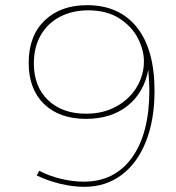

<svg xmlns="http://www.w3.org/2000/svg" viewBox="-20 -721 681 743"><path d="M304 -18Q424 -18 491 -111.5Q558 -205 558 -372Q558 -397 554 -451Q537 -362 473.5 -311.5Q410 -261 313 -261Q210 -261 150.5 -318.5Q91 -376 91 -478Q91 -582 152.5 -641.5Q214 -701 317 -701Q441 -701 509.5 -615.5Q578 -530 578 -369Q578 -258 545 -174Q512 -90 450.5 -44Q389 2 306 2Q263 2 214.5 -9.5Q166 -21 122 -42L132 -60Q170 -40 216 -29Q262 -18 304 -18ZM111 -476Q111 -386 166 -333.5Q221 -281 313 -281Q380 -281 431 -309.5Q482 -338 509.5 -384.5Q537 -431 537 -484Q537 -527 513.5 -573Q490 -619 441.5 -650Q393 -681 322 -681Q260 -681 212 -656Q164 -631 137.5 -584.5Q111 -538 111 -476Z"/></svg>

Font: Montserrat-Arabic Thin
Style: Regular
Weight: 250
Designer: Mohamed Gaber
Foundry: Kief Type Foundry
Version: Version 5.008